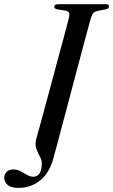

<svg xmlns="http://www.w3.org/2000/svg" viewBox="-90 -720 539 914"><path d="M342.5 -633.5Q340 -625 330.2 -589.2Q320.5 -553.5 306.2 -500Q292 -446.5 275.2 -383.2Q258.5 -320 241.5 -256Q224.5 -192 209.5 -135.8Q194.5 -79.5 183.8 -39.2Q173 1 169 15.5Q150 98.5 104.2 136.5Q58.5 174.5 -2 174.5Q-36 174.5 -53 160.8Q-70 147 -70 126.5Q-69.5 109.5 -58 98Q-46.5 86.5 -26 86.5Q-8 86.5 8 95.2Q24 104 39.2 112.8Q54.5 121.5 69 121.5Q85.5 121.5 97 107.2Q108.5 93 109 56.5Q109 41.5 99.5 24.8Q90 8 82.8 -12.8Q75.5 -33.5 83 -60Q86 -70.5 95.5 -104.8Q105 -139 118.2 -188.2Q131.5 -237.5 146.8 -294.2Q162 -351 177.2 -407.2Q192.5 -463.5 205.5 -512Q218.5 -560.5 227.2 -593.2Q236 -626 238 -635Q242 -652.5 238.5 -659.8Q235 -667 221 -669.5L182 -675.5Q168 -679 168 -687.5Q168 -700 187.5 -700H414Q429 -700 429 -689.5Q429 -679.5 414.5 -676L374 -668Q361 -665 354.8 -658.5Q348.5 -652 342.5 -633.5Z"/></svg>

Font: Fraunces 72pt
Style: Italic
Weight: 400
Italic angle: -16°
Version: Version 1.000;[b76b70a41]